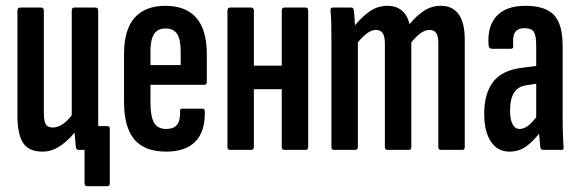

<svg xmlns="http://www.w3.org/2000/svg" viewBox="-20 -516 1997 661"><path d="M280 125Q271 125 271 114V0H252L313 -82H349Q358 -82 358 -72V114Q358 125 350 125ZM127 6Q79 6 59.5 -24Q40 -54 40 -119V-479Q40 -490 49 -490H122Q131 -490 131 -479V-129Q131 -98 138 -87.5Q145 -77 162 -77Q182 -77 201.5 -92.5Q221 -108 238 -135L250 -77Q225 -41 193 -17.5Q161 6 127 6ZM250 0Q243 0 241 -10Q239 -29 237 -56Q235 -83 235 -99L227 -114V-479Q227 -490 236 -490H309Q318 -490 318 -479V-123Q318 -84 318.5 -56.5Q319 -29 321 -12Q322 0 313 0Z M552 6Q478 6 442.5 -36Q407 -78 407 -166V-330Q407 -414 443.5 -455Q480 -496 549 -496Q620 -496 656 -454.5Q692 -413 692 -329V-234Q692 -224 683 -224H498V-163Q498 -115 510.5 -93.5Q523 -72 552 -72Q578 -72 589.5 -86.5Q601 -101 600 -131Q598 -142 607 -142H677Q685 -142 685 -133Q687 -64 653 -29Q619 6 552 6ZM498 -292H602V-339Q602 -381 589.5 -399.5Q577 -418 550 -418Q523 -418 510.5 -399Q498 -380 498 -339Z M959 0Q950 0 950 -10V-479Q950 -490 959 -490H1032Q1041 -490 1041 -479V-10Q1041 0 1032 0ZM772 0Q763 0 763 -10V-479Q763 -490 772 -490H845Q854 -490 854 -479V-10Q854 0 845 0ZM842 -209V-290H965V-209Z M1129 0Q1121 0 1121 -10V-367Q1121 -406 1120.5 -433.5Q1120 -461 1118 -478Q1117 -490 1125 -490H1190Q1197 -490 1198 -480Q1200 -468 1200.5 -455Q1201 -442 1202 -429Q1228 -460 1254.5 -478Q1281 -496 1315 -496Q1343 -496 1362.5 -480.5Q1382 -465 1390 -433Q1414 -462 1440 -479Q1466 -496 1498 -496Q1538 -496 1559 -467Q1580 -438 1580 -380V-10Q1580 0 1572 0H1498Q1489 0 1489 -10V-367Q1489 -391 1482 -402Q1475 -413 1459 -413Q1444 -413 1428.5 -402Q1413 -391 1396 -370V-10Q1396 0 1388 0H1314Q1305 0 1305 -10V-367Q1305 -391 1297.5 -402Q1290 -413 1274 -413Q1260 -413 1244.5 -402Q1229 -391 1212 -370V-10Q1212 0 1203 0Z M1849 0Q1842 0 1840 -10Q1838 -27 1836 -53.5Q1834 -80 1834 -99L1826 -108V-358Q1826 -393 1818 -406Q1810 -419 1786 -419Q1762 -419 1753 -404.5Q1744 -390 1747 -358Q1748 -348 1738 -348H1674Q1663 -348 1662 -360Q1657 -425 1689.5 -460.5Q1722 -496 1789 -496Q1857 -496 1887 -464.5Q1917 -433 1917 -358V-123Q1917 -81 1918 -54Q1919 -27 1920 -11Q1922 0 1914 0ZM1734 6Q1693 6 1670 -28.5Q1647 -63 1647 -125Q1647 -194 1678 -234.5Q1709 -275 1780 -283L1835 -290L1834 -229L1796 -223Q1765 -220 1750.5 -198Q1736 -176 1736 -136Q1736 -105 1744.5 -88.5Q1753 -72 1769 -72Q1784 -72 1800 -84.5Q1816 -97 1839 -130L1845 -67Q1814 -27 1789.5 -10.5Q1765 6 1734 6Z"/></svg>

Font: Sofia Sans Extra Condensed SemiBold
Style: Regular
Weight: 600
Designer: Botio Nikoltchev, Ani Petrova
Foundry: lettersoup
Version: Version 4.101